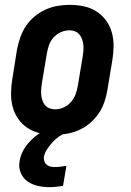

<svg xmlns="http://www.w3.org/2000/svg" viewBox="-20 -548 540 792"><path d="M206 8Q176 8 147.5 2Q119 -4 95.5 -19Q72 -34 56 -56.5Q40 -79 32.5 -106.5Q25 -134 25.5 -164Q26 -194 31 -223L50 -343Q55 -368 63.5 -393Q72 -418 86.5 -440Q101 -462 122 -479.5Q143 -497 167 -508Q191 -519 216.5 -523.5Q242 -528 267 -528Q297 -528 325.5 -522Q354 -516 377.5 -501Q401 -486 417.5 -463.5Q434 -441 441.5 -413.5Q449 -386 448.5 -356Q448 -326 443 -297L423 -177Q419 -152 410.5 -127Q402 -102 387 -80Q372 -58 351.5 -40.5Q331 -23 307 -12Q283 -1 257 3.5Q231 8 206 8ZM207 -97Q225 -97 242 -104.5Q259 -112 272 -126.5Q285 -141 291.5 -158.5Q298 -176 301 -194L321 -314Q323 -326 324 -338Q325 -350 324 -362Q323 -374 319 -385Q315 -396 308 -405Q301 -414 290 -418.5Q279 -423 267 -423Q249 -423 231.5 -415.5Q214 -408 201 -393.5Q188 -379 182 -361.5Q176 -344 173 -326L153 -206Q151 -194 150 -182Q149 -170 150 -158Q151 -146 154.5 -135Q158 -124 165 -115Q172 -106 183.5 -101.5Q195 -97 207 -97ZM184 224Q159 224 135 218.5Q111 213 92.5 199.5Q74 186 65 163.5Q56 141 61 116Q64 97 73 78.5Q82 60 95.5 44Q109 28 125 15Q141 2 159 -8H253L252 0Q236 6 221.5 16.5Q207 27 195.5 40Q184 53 174 68Q164 83 161 99Q160 109 163 117.5Q166 126 172.5 131.5Q179 137 187.5 139Q196 141 206 141Q218 141 230 139.5Q242 138 254 136L240 219Q226 221 212 222.5Q198 224 184 224Z"/></svg>

Font: Iosevka Extrabold Oblique
Style: Regular
Weight: 800
Italic angle: -9°
Monospace: yes
Designer: Belleve Invis
Foundry: Belleve Invis
Version: Version 32.5.0; ttfautohint (v1.8.4)